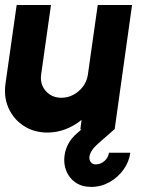

<svg xmlns="http://www.w3.org/2000/svg" viewBox="-27 -520 592 772"><path d="M-5 -183 40 -500H178L138.5 -221Q133 -181.5 157 -154.2Q181 -127 219.5 -127Q259 -127 290 -154.2Q321 -181.5 326.5 -221L366 -500H504L434 0H296L301 -38Q272.5 -14.5 237.2 -0.8Q202 13 164 13Q110 13 69 -13.5Q28 -40 7.8 -84.5Q-12.5 -129 -5 -183ZM340 231.5Q302 231.5 276.2 213.5Q250.5 195.5 239.2 166.5Q228 137.5 232.5 105.5Q235.5 81.5 247.5 58.8Q259.5 36 281.5 17L377 -67L434 -1Q398 30.5 367 57.8Q336 85 332.5 110.5Q331 122 337.8 131.5Q344.5 141 358 141Q377 141 392.8 127.5Q408.5 114 411 94H497Q492 131 469.5 162.2Q447 193.5 413 212.5Q379 231.5 340 231.5Z"/></svg>

Font: Urbanist ExtraBold
Style: Italic
Weight: 800
Italic angle: -8°
Designer: Corey Hu
Foundry: Corey Hu
Version: Version 1.321; ttfautohint (v1.8.4.7-5d5b)